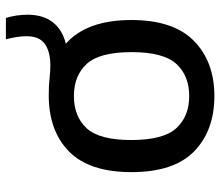

<svg xmlns="http://www.w3.org/2000/svg" viewBox="-68 -670 748 652"><g transform="rotate(-90 306.0 -344.0)"><path d="M306 10Q188.5 10 118 -58.8Q47.5 -127.5 47.5 -271.5Q47.5 -414.5 117.5 -483.5Q187.5 -552.5 309 -552.5Q340.5 -552.5 365.2 -549.8Q390 -547 409 -547Q456.5 -547 482.8 -565.8Q509 -584.5 509 -627.5Q509 -645.5 506.2 -662Q503.5 -678.5 498.5 -698H571Q582 -663 582 -624Q582 -571 556 -538.2Q530 -505.5 483.5 -494.5Q564 -423.5 564 -272Q564 -129 493.2 -59.5Q422.5 10 306 10ZM306 -75.5Q375 -75.5 415 -119.2Q455 -163 455 -271Q455 -380 415 -423.5Q375 -467 306 -467Q236.5 -467 196.5 -423.8Q156.5 -380.5 156.5 -272.5Q156.5 -163.5 196.5 -119.5Q236.5 -75.5 306 -75.5Z"/></g></svg>

Font: Encode Sans SmExp Md
Style: Regular
Weight: 500
Width: 6
Designer: Multiple Designers
Foundry: Impallari Type
Version: Version 3.002; ttfautohint (v1.8.3) -l 8 -r 50 -G 200 -x 14 